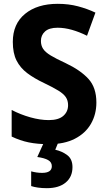

<svg xmlns="http://www.w3.org/2000/svg" viewBox="-20 -744 559 1004"><path d="M484 -208Q484 -146 455.5 -96.5Q427 -47 371.5 -18.5Q316 10 236 10Q176 10 130 0.5Q84 -9 41 -30V-169Q87 -145 138.5 -130.5Q190 -116 235 -116Q286 -116 311 -138Q336 -160 336 -194Q336 -218 324.5 -235.5Q313 -253 285.5 -270Q258 -287 210 -310Q159 -334 122.5 -361.5Q86 -389 66.5 -427.5Q47 -466 47 -525Q47 -619 111 -671.5Q175 -724 282 -724Q339 -724 388 -711Q437 -698 479 -678L435 -557Q395 -577 356 -588Q317 -599 281 -599Q237 -599 215.5 -579.5Q194 -560 194 -530Q194 -506 205.5 -488.5Q217 -471 245 -454Q273 -437 323 -414Q401 -377 442.5 -331.5Q484 -286 484 -208ZM359 130Q359 181 323.5 210.5Q288 240 225 240Q200 240 179 237Q158 234 143 229V152Q172 160 200 160Q251 160 251 125Q251 104 231.5 93Q212 82 175 77L210 0H285L269 39Q305 47 332 67.5Q359 88 359 130Z"/></svg>

Font: Noto Sans Khmer UI SemiCondensed
Style: Bold
Weight: 700
Width: 4
Designer: Danh Hong and the Monotype Design Team
Foundry: Monotype Imaging Inc.
Version: Version 2.002; ttfautohint (v1.8.4.7-5d5b)